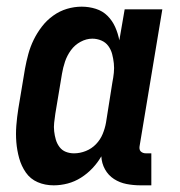

<svg xmlns="http://www.w3.org/2000/svg" viewBox="-20 -548 540 576"><path d="M141 8Q115 8 93 -1.5Q71 -11 57.5 -30.5Q44 -50 37.5 -73.5Q31 -97 29 -121.5Q27 -146 29 -171.5Q31 -197 35 -222L55 -342Q59 -364 65 -386Q71 -408 81 -428.5Q91 -449 105.5 -468Q120 -487 139.5 -501Q159 -515 181 -521.5Q203 -528 225 -528Q247 -528 267.5 -521.5Q288 -515 302.5 -500.5Q317 -486 325.5 -467Q334 -448 338 -427L354 -520H467L399 -111Q398 -107 398.5 -102Q399 -97 402 -94Q405 -91 409 -89.5Q413 -88 418 -88H434V8H402Q380 8 359.5 4Q339 0 322 -11Q305 -22 295 -40Q285 -58 284 -79Q273 -60 257.5 -43.5Q242 -27 223 -15Q204 -3 183 2.5Q162 8 141 8ZM202 -88Q220 -88 237.5 -95Q255 -102 268 -115.5Q281 -129 288 -146Q295 -163 298 -180L317 -300Q320 -315 321.5 -329.5Q323 -344 321.5 -358Q320 -372 316.5 -385.5Q313 -399 305 -410Q297 -421 284 -426.5Q271 -432 257 -432Q239 -432 221.5 -422.5Q204 -413 192.5 -397Q181 -381 175 -363Q169 -345 166 -327L146 -207Q144 -193 142.5 -180Q141 -167 142.5 -154Q144 -141 147.5 -129Q151 -117 158.5 -107Q166 -97 177.5 -92.5Q189 -88 202 -88Z"/></svg>

Font: Iosevka Curly Slab
Style: Bold Italic
Weight: 700
Italic angle: -9°
Monospace: yes
Designer: Belleve Invis
Foundry: Belleve Invis
Version: Version 22.1.2; ttfautohint (v1.8.4)